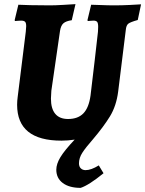

<svg xmlns="http://www.w3.org/2000/svg" viewBox="-20 -670 704 931"><path d="M664 -649 648 -573Q612 -563 602 -555Q592 -547 590 -525L553 -226Q544 -156 513 -105.5Q482 -55 431 5Q395 46 379 71Q363 96 363 122Q363 138 372 146.5Q381 155 395 155Q422 155 459 132L482 170Q411 228 371 241Q316 241 284.5 217.5Q253 194 253 153Q253 125 273 92Q293 59 342 7Q309 12 278 12Q63 12 63 -162Q63 -181 66 -202L105 -516Q107 -538 107 -543Q107 -559 101.5 -564.5Q96 -570 82 -570Q73 -570 64.5 -569Q56 -568 53 -568L51 -572L69 -647Q84 -646 127.5 -645Q171 -644 223 -644Q247 -644 289.5 -646.5Q332 -649 346 -650L328 -572Q300 -568 287.5 -557Q275 -546 271 -520L229 -230L227 -192Q227 -143 248 -118Q269 -93 310 -93Q358 -93 384.5 -120.5Q411 -148 419 -207Q428 -282 439.5 -379.5Q451 -477 455 -516Q456 -526 456 -540Q456 -558 451 -564Q446 -570 433 -570Q425 -570 417 -569Q409 -568 406 -568L404 -572L422 -647Q435 -647 469 -645.5Q503 -644 536 -644Q570 -644 611 -646Q652 -648 664 -649Z"/></svg>

Font: Alegreya SC ExtraBold
Style: Italic
Weight: 800
Italic angle: -7°
Designer: Juan Pablo del Peral
Foundry: Huerta Tipografica
Version: Version 2.007; ttfautohint (v1.6)